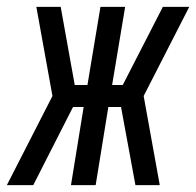

<svg xmlns="http://www.w3.org/2000/svg" viewBox="-49 -540 572 560"><path d="M-29 0 104 -260 57 -520H128L169 -292H206L244 -520H316L278 -292H309L348 -368L426 -520H503L370 -260L417 0H346L304 -228H267L230 0H158L195 -228H164L48 0Z"/></svg>

Font: Iosevka Oblique
Style: Regular
Weight: 400
Italic angle: -9°
Monospace: yes
Designer: Belleve Invis
Foundry: Belleve Invis
Version: Version 32.5.0; ttfautohint (v1.8.4)